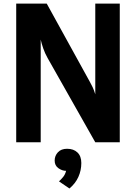

<svg xmlns="http://www.w3.org/2000/svg" viewBox="-20 -790 755 1066"><path d="M70 0V-770H239.5L479.5 -334.5Q486.5 -322 494 -306.5Q501.5 -291 509 -266.5V-770H645V0H509L244.5 -467.5Q229.5 -494 220 -521.5Q210.5 -549 206 -570V0ZM365.5 256.5 307.5 217Q319.5 206 330.8 192.2Q342 178.5 347 158.5Q325 158.5 304.2 143.8Q283.5 129 283.5 101.5Q283.5 75 301.5 55.5Q319.5 36 352.5 36Q388.5 36 410 56.5Q431.5 77 431.5 115Q431.5 156 415.2 192.2Q399 228.5 365.5 256.5Z"/></svg>

Font: Junction
Style: Bold
Weight: 700
Designer: Caroline Hadilaksono
Foundry: Caroline Hadilaksono, Tyler Finck, The League of Moveable Type
Version: Version 2.000; ttfautohint (v1.8.3)